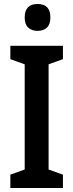

<svg xmlns="http://www.w3.org/2000/svg" viewBox="-20 -944 368 964"><path d="M296 0H32V-67L104 -93V-621L32 -647V-714H296V-647L224 -621V-93L296 -67ZM169 -924Q233 -924 233 -856Q233 -822 215.5 -805.5Q198 -789 169 -789Q139 -789 121.5 -805.5Q104 -822 104 -856Q104 -924 169 -924Z"/></svg>

Font: Noto Sans Devanagari Condensed SemiBold
Style: Regular
Weight: 600
Width: 3
Designer: Jelle Bosma - Monotype Design Team
Foundry: Monotype Imaging Inc.
Version: Version 2.004; ttfautohint (v1.8.4.7-5d5b)